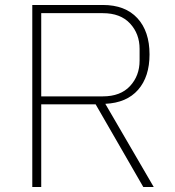

<svg xmlns="http://www.w3.org/2000/svg" viewBox="-20 -753 704 773"><path d="M146 -333V0H110V-733H394Q484 -733 533 -680Q582 -627 582 -534Q582 -444 536 -391.5Q490 -339 404 -335L599 0H557L365 -333ZM394 -365Q465 -365 503.5 -406.5Q542 -448 542 -509V-556Q542 -617 503.5 -658.5Q465 -700 394 -700H146V-365Z"/></svg>

Font: IBM Plex Sans JP ExtraLight
Style: Regular
Weight: 200
Designer: Mike Abbink; Paul van der Laan; Pieter van Rosmalen; Wujin Sim; Yejin Wi; Jinhee Kim; Boomi Park; Yona Kim; Kichan Ma
Foundry: Sandoll Inc.
Version: Version 1.001